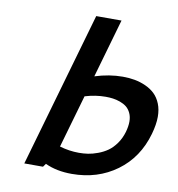

<svg xmlns="http://www.w3.org/2000/svg" viewBox="-83 -813 834 899"><g transform="rotate(10 334.0 -364.0)"><path d="M302.2 -737.8H422.4L342.3 -458.5Q410.2 -480 474.6 -480Q504.9 -480 531.7 -475.1Q558.6 -470.2 584 -458.7Q609.4 -447.3 627.7 -429.7Q646 -412.1 657 -385Q668 -357.9 668 -323.2Q668 -287.1 654.8 -240.2Q621.6 -123 530.8 -56.6Q439.9 9.8 317.4 9.8Q244.6 9.8 190.4 -15.6L179.2 0H90.3ZM411.6 -373.5Q363.3 -373.5 313.5 -358.4L241.2 -106.9Q287.1 -93.3 333 -93.3Q355 -93.3 376.2 -96.4Q397.5 -99.6 422.6 -108.9Q447.8 -118.2 468.3 -132.6Q488.8 -147 506.3 -171.6Q523.9 -196.3 533.2 -228Q541 -255.9 541 -277.8Q541 -300.8 532.7 -318.4Q524.4 -335.9 511.5 -346.2Q498.5 -356.4 480.7 -362.8Q462.9 -369.1 446.3 -371.3Q429.7 -373.5 411.6 -373.5Z"/></g></svg>

Font: Cantarell
Style: Bold Italic
Weight: 700
Italic angle: -16°
Designer: Dave Crossland
Version: Version 1.004